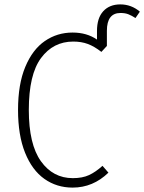

<svg xmlns="http://www.w3.org/2000/svg" viewBox="-20 -842 656 873"><path d="M616 -789 596 -760Q579 -771 564 -777Q549 -783 528 -783Q466 -783 466 -702V-633L441 -606Q409 -631 379.5 -642Q350 -653 313 -653Q222 -653 166.5 -578Q111 -503 111 -342Q111 -186 166 -109Q221 -32 311 -32Q355 -32 385 -46Q415 -60 446 -88L473 -57Q403 11 310 11Q238 11 182 -28.5Q126 -68 94 -147.5Q62 -227 62 -342Q62 -459 95 -538Q128 -617 184 -655.5Q240 -694 310 -694Q375 -694 421 -662V-701Q421 -760 449.5 -791Q478 -822 527 -822Q577 -822 616 -789Z"/></svg>

Font: Fira Sans Condensed ExtraLight
Style: Regular
Weight: 275
Width: 3
Designer: Carrois Corporate & Edenspiekermann AG
Foundry: Carrois Corporate GbR & Edenspiekermann AG
Version: Version 4.203